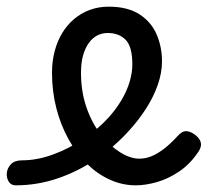

<svg xmlns="http://www.w3.org/2000/svg" viewBox="-107 -539 623 576"><path d="M300 17Q260 17 222.5 0Q185 -17 153.5 -48Q122 -79 98.5 -121.5Q75 -164 62 -214.5Q49 -265 49 -321Q49 -355 57 -385.5Q65 -416 80 -440.5Q95 -465 116 -482.5Q137 -500 163 -509.5Q189 -519 219 -519Q276 -519 311.5 -496Q347 -473 363 -435.5Q379 -398 379 -355Q379 -321 366.5 -285Q354 -249 332 -214.5Q310 -180 281 -148Q238 -100 183 -62.5Q128 -25 66.5 -4Q5 17 -60 17Q-74 17 -81 5.5Q-88 -6 -86.5 -20.5Q-85 -35 -74 -46.5Q-63 -58 -41 -58Q5 -58 53.5 -76Q102 -94 146 -124Q190 -154 221 -189Q243 -214 258.5 -240.5Q274 -267 282 -294Q290 -321 290 -346Q290 -399 270 -419.5Q250 -440 216 -440Q199 -440 184.5 -432.5Q170 -425 159 -409.5Q148 -394 142 -372Q136 -350 136 -321Q136 -264 152.5 -216.5Q169 -169 196 -135Q223 -101 253.5 -82Q284 -63 311 -63Q330 -63 348 -70.5Q366 -78 385.5 -93Q405 -108 425 -130Q439 -146 452 -145.5Q465 -145 479 -134Q493 -123 495.5 -111Q498 -99 489 -85Q464 -47 430.5 -24.5Q397 -2 363 7.5Q329 17 300 17Z"/></svg>

Font: Playwrite AR
Style: Regular
Weight: 400
Designer: Veronika Burian, José Scaglione
Foundry: TypeTogether
Version: Version 1.002